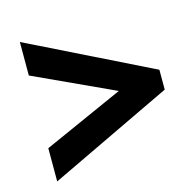

<svg xmlns="http://www.w3.org/2000/svg" viewBox="-79 -686 662 653"><g transform="rotate(-15 251.5 -359.5)"><path d="M45 -231 327 -357 45 -487V-605L479 -391V-321L45 -114Z"/></g></svg>

Font: Noto Sans Condensed
Style: Bold Italic
Weight: 700
Width: 3
Italic angle: -12°
Designer: Monotype Design Team
Foundry: Monotype Imaging Inc.
Version: Version 2.013; ttfautohint (v1.8.4.7-5d5b)